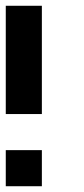

<svg xmlns="http://www.w3.org/2000/svg" viewBox="-20 -645 290 665"><path d="M125 -250H0V-625H125ZM0 0V-125H125V0Z"/></svg>

Font: Tiny5
Style: Regular
Weight: 400
Designer: Stefan Schmidt
Foundry: Made with Bits'n'Picas by Kreative Software
Version: Version 1.002; ttfautohint (v1.8.4.7-5d5b)